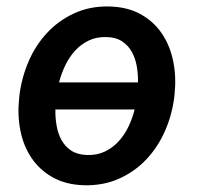

<svg xmlns="http://www.w3.org/2000/svg" viewBox="-20 -558 627 589"><path d="M39.6 -265.6Q46.4 -320.3 68.1 -370.4Q89.8 -420.4 125.2 -458Q160.6 -495.6 208.7 -517.6Q256.8 -539.6 315.9 -538.1Q372.1 -536.6 412.4 -513.9Q452.6 -491.2 477.3 -454.1Q502 -417 511.5 -369.4Q521 -321.8 515.6 -270.5L514.6 -259.8Q507.8 -205.1 485.8 -155.5Q463.9 -106 428.5 -68.6Q393.1 -31.2 345 -9.8Q296.9 11.7 238.3 10.3Q182.6 8.8 142.3 -13.7Q102.1 -36.1 77.1 -72.8Q52.2 -109.4 42.7 -156.7Q33.2 -204.1 38.6 -255.4ZM246.6 -82.5Q277.3 -81.5 301.5 -93Q325.7 -104.5 343.8 -124.3Q361.8 -144 374 -169.4Q386.2 -194.8 393.1 -222.2H149.9Q149.4 -197.3 153.6 -172.9Q157.7 -148.4 168.5 -128.7Q179.2 -108.9 198.2 -96.2Q217.3 -83.5 246.6 -82.5ZM307.6 -444.3Q276.4 -445.3 252.2 -433.6Q228 -421.9 210.2 -402.3Q192.4 -382.8 180.2 -357.4Q168 -332 161.1 -305.2H403.3Q403.8 -329.6 399.7 -354Q395.5 -378.4 384.8 -398.2Q374 -418 355.2 -430.7Q336.4 -443.4 307.6 -444.3Z"/></svg>

Font: Roboto Mono Medium
Style: Italic
Weight: 500
Designer: Google
Version: Version 2.000985; 2015; ttfautohint (v1.3)